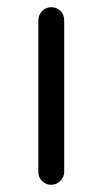

<svg xmlns="http://www.w3.org/2000/svg" viewBox="-20 -514 283 530"><path d="M157.2 -39.1V-458Q157.2 -473.6 147 -483.9Q136.7 -494.1 122.1 -494.1Q106.4 -494.1 96.2 -483.4Q85.9 -472.7 85.9 -458V-39.1Q85.9 -24.4 96.2 -14.2Q106.4 -3.9 121.1 -3.9Q135.7 -3.9 146.5 -14.6Q157.2 -25.4 157.2 -39.1Z"/></svg>

Font: FakePearl
Style: ExtraLight
Weight: 300
Version: Version 1.2